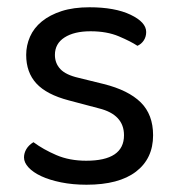

<svg xmlns="http://www.w3.org/2000/svg" viewBox="-20 -495 487 528"><path d="M401 -123Q401 -59 354 -23Q307 13 218 13Q180 13 148 6.5Q116 0 93.5 -10.5Q71 -21 58.5 -34.5Q46 -48 46 -62Q46 -74 52.5 -85Q59 -96 72 -104Q99 -84 135 -68.5Q171 -53 217 -53Q321 -53 321 -123Q321 -180 252 -197L169 -219Q108 -235 80 -265.5Q52 -296 52 -344Q52 -370 62.5 -394Q73 -418 95 -436Q117 -454 149.5 -464.5Q182 -475 226 -475Q296 -475 339 -454.5Q382 -434 382 -407Q382 -394 375.5 -384Q369 -374 358 -369Q340 -381 307 -395Q274 -409 229 -409Q184 -409 157.5 -392Q131 -375 131 -344Q131 -321 146 -305Q161 -289 196 -281L265 -264Q333 -247 367 -213.5Q401 -180 401 -123Z"/></svg>

Font: Baloo Da 2
Style: Regular
Weight: 400
Designer: Noopur Datye, Sulekha Rajkumar and Ek Type
Foundry: Ek Type
Version: Version 1.640;hotconv 1.0.111;makeotfexe 2.5.65597; ttfautoh